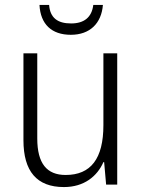

<svg xmlns="http://www.w3.org/2000/svg" viewBox="-20 -748 576 778"><path d="M397 -728H358C352 -678 321 -653 268 -653C213 -653 183 -676 179 -728H140C144 -650 189 -607 267 -607C344 -607 391 -653 397 -728ZM455 -532H399V-241C399 -105 348 -39 246 -39C170 -39 131 -85 131 -187V-532H75V-180C75 -54 129 10 239 10C321 10 374 -34 399 -91H402L410 0H455Z"/></svg>

Font: Noto Sans Khmer SemiCondensed Light
Style: Regular
Weight: 300
Width: 4
Designer: Danh Hong and the Monotype Design Team
Foundry: Monotype Imaging Inc.
Version: Version 2.004